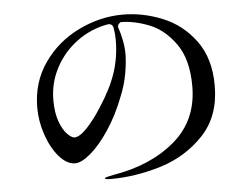

<svg xmlns="http://www.w3.org/2000/svg" viewBox="-51 -764 1102 840"><g transform="rotate(-5 500.0 -344.0)"><path d="M891 -356Q891 -221 812.5 -138.5Q734 -56 622.5 -22Q511 12 402 12Q377 12 377 7Q377 3 395 -0.5Q413 -4 416 -5Q581 -32 687 -122Q793 -212 793 -362Q793 -479 744.5 -547.5Q696 -616 630 -642Q564 -668 505 -668Q488 -657 493 -644Q502 -618 508 -587Q514 -556 514 -529Q514 -492 505.5 -443Q497 -394 477 -345Q446 -264 404 -201Q362 -138 321.5 -104Q281 -70 254 -70Q217 -70 183.5 -108.5Q150 -147 129.5 -206.5Q109 -266 109 -326Q109 -438 168.5 -523Q228 -608 322.5 -654Q417 -700 517 -700Q605 -700 691 -665Q777 -630 834 -552.5Q891 -475 891 -356ZM472 -647Q467 -666 447 -663Q373 -650 312.5 -605.5Q252 -561 217 -495Q182 -429 182 -353Q182 -298 196 -259.5Q210 -221 229 -202Q248 -183 260 -183Q283 -183 316 -218Q349 -253 380 -302Q432 -381 454.5 -449Q477 -517 477 -592Q477 -620 472 -647Z"/></g></svg>

Font: Shippori Mincho B1 SemiBold
Style: Regular
Weight: 600
Designer: FONTDASU
Foundry: FONTDASU / Google Inc. / but / Adobe
Version: Version 3.110; ttfautohint (v1.8.3)